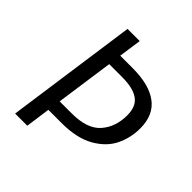

<svg xmlns="http://www.w3.org/2000/svg" viewBox="-188 -818 948 948"><g transform="rotate(45 286.5 -344.0)"><path d="M554 -385Q554 -319 526 -261.5Q498 -204 432 -166.5Q366 -129 260 -129H168L150 0H65L162 -688H247L230 -569H317Q432 -569 493 -523.5Q554 -478 554 -385ZM463 -385Q463 -448 425 -474.5Q387 -501 312 -501H221L178 -198H262Q370 -198 416.5 -251Q463 -304 463 -385Z"/></g></svg>

Font: FiraGO Book
Style: Italic
Weight: 350
Italic angle: -8°
Designer: bBox Type GmbH
Foundry: bBox Type GmbH
Version: Version 1.001